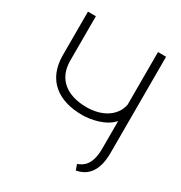

<svg xmlns="http://www.w3.org/2000/svg" viewBox="-167 -819 890 945"><g transform="rotate(30 278.0 -346.5)"><path d="M60 -700V-453C60 -312 153 -245 289 -245C338 -245 418 -261 458 -308V-152C458 -54 415 -34 388 -24L399 7C468 -5 504 -59 504 -153V-700H458V-401C444 -329 373 -289 289 -289C176 -289 105 -344 105 -447V-700Z"/></g></svg>

Font: Advent Pro
Style: Light
Weight: 300
Designer: Andreas Kalpakidis
Foundry: Andreas Kalpakidis
Version: Version 2.002 2007